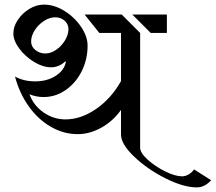

<svg xmlns="http://www.w3.org/2000/svg" viewBox="-20 -752 936 833"><path d="M896 30Q868 61 834 61Q776 61 697.5 21.5Q619 -18 562 -72.5Q505 -127 505 -168V-275Q470 -226 419.5 -198Q369 -170 317 -170Q256 -170 200.5 -202Q145 -234 104.5 -291Q64 -348 45 -420Q82 -399 133 -399Q185 -399 222.5 -423.5Q260 -448 266 -485H262Q250 -473 234 -466.5Q218 -460 202 -460Q166 -460 127.5 -483.5Q89 -507 63.5 -541.5Q38 -576 38 -607Q38 -637 57.5 -666Q77 -695 107.5 -713.5Q138 -732 171 -732Q215 -732 259 -705Q303 -678 331.5 -636Q360 -594 360 -554Q360 -494 334.5 -443Q309 -392 265 -361.5Q221 -331 169 -331Q137 -331 108 -343Q125 -295 168.5 -264.5Q212 -234 264 -234Q331 -234 396.5 -279Q462 -324 505 -400V-609H411L347 -689H508L588 -609V-111Q588 -89 620.5 -59.5Q653 -30 696.5 -8.5Q740 13 770 13Q784 13 798 5Q812 -3 822 -17ZM634 -609 554 -689H704V-609ZM277 -626Q277 -647 260.5 -662Q244 -677 220 -677Q195 -677 170.5 -661Q146 -645 130.5 -620.5Q115 -596 115 -572Q115 -550 133.5 -535Q152 -520 177 -520Q200 -520 223 -535.5Q246 -551 261.5 -576Q277 -601 277 -626Z"/></svg>

Font: Amita
Style: Regular
Weight: 400
Designer: Eduardo Rodriguez Tunni, Modular Infotech, Brian J. Bonislawsky
Foundry: Eduardo Rodriguez Tunni, Modular Infotech, Brian J. Bonislawsky
Version: Version 1.004